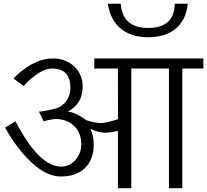

<svg xmlns="http://www.w3.org/2000/svg" viewBox="-20 -996 1096 1016"><path d="M973.6 -976.1Q969.2 -932.1 952.6 -898.9Q936 -865.7 908.9 -843.5Q881.8 -821.3 845 -810.1Q808.1 -798.8 763.2 -798.8Q719.7 -798.8 683.6 -810.1Q647.5 -821.3 620.1 -843.5Q592.8 -865.7 575 -898.9Q557.1 -932.1 550.8 -976.1H618.7Q628.9 -848.1 763.2 -848.1Q902.8 -848.1 904.8 -976.1ZM1056.2 -633.3H944.8V0H874V-633.3H674.8V0H604V-303.2Q604 -303.2 596.2 -301.5Q588.4 -299.8 577.6 -298.1Q566.9 -296.4 555.7 -294.9Q544.4 -293.5 538.1 -293.5Q500 -293.5 458.5 -314.5Q476.1 -276.4 476.1 -231.4Q476.1 -190.9 463.9 -159.4Q451.7 -127.9 429 -106.2Q406.2 -84.5 374.5 -73.2Q342.8 -62 303.2 -62Q202.6 -62 94.2 -191.9Q47.9 -247.1 6.8 -320.8L62 -354Q186.5 -114.3 304.2 -114.3Q326.7 -114.3 346.2 -124Q365.7 -133.8 379.9 -149.9Q394 -166 402.1 -187.5Q410.2 -209 410.2 -232.4Q410.2 -262.7 400.1 -287.4Q390.1 -312 372.1 -329.6Q354 -347.2 328.9 -356.7Q303.7 -366.2 273.9 -366.2Q268.1 -366.2 257.6 -364.5Q247.1 -362.8 236.8 -360.6Q226.6 -358.4 218.8 -356.4Q210.9 -354.5 210.9 -354L186 -405.3Q203.1 -405.3 262.7 -418.5Q283.2 -422.9 299.8 -433.1Q316.4 -443.4 328.1 -458Q339.8 -472.7 346.2 -491.2Q352.5 -509.8 352.5 -530.8Q352.5 -633.3 256.3 -633.3Q210 -633.3 153.3 -586.9Q107.4 -548.8 107.4 -539.6L52.2 -579.6Q52.2 -582.5 62.3 -592.3Q72.3 -602.1 87.4 -614.3Q102.5 -626.5 120.4 -638.9Q138.2 -651.4 153.8 -659.2Q207.5 -686.5 260.3 -686.5Q294.4 -686.5 323.5 -675.3Q352.5 -664.1 373.3 -644.3Q394 -624.5 405.8 -597.4Q417.5 -570.3 417.5 -538.1Q417.5 -447.3 338.9 -405.3Q342.3 -405.3 350.8 -403.6Q359.4 -401.9 372.1 -397Q384.8 -392.1 401.4 -383.1Q418 -374 437.5 -359.4Q486.3 -344.7 514.6 -344.7Q523.4 -344.7 538.6 -347.9Q553.7 -351.1 568.4 -354.7Q583 -358.4 593.8 -361.8Q604.5 -365.2 604.5 -366.2L604 -633.3H479V-686.5H1056.2Z"/></svg>

Font: SakalBharati
Style: Regular
Weight: 400
Designer: CDAC GIST
Foundry: CDAC
Version: 13.02